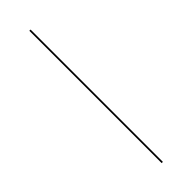

<svg xmlns="http://www.w3.org/2000/svg" viewBox="46 -128 427 427"><g transform="rotate(45 260.0 86.0)"><path d="M51.9 88.3H468.1V84.4H51.9Z"/></g></svg>

Font: Fira Sans Four
Style: Regular
Weight: 100
Designer: Carrois Corporate & Edenspiekermann AG
Foundry: Carrois Corporate GbR & Edenspiekermann AG
Version: Version 4.203;PS 004.203;hotconv 1.0.88;makeotf.lib2.5.64775